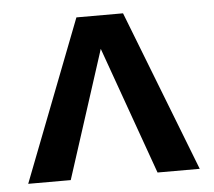

<svg xmlns="http://www.w3.org/2000/svg" viewBox="-41 -517 626 562"><g transform="rotate(-5 272.0 -236.5)"><path d="M400 0 266 -375 145 0H20L203 -473H340L524 0Z"/></g></svg>

Font: Ysabeau SC
Style: Bold
Weight: 700
Designer: Christian Thalmann (Catharsis Fonts)
Version: Version 0.003